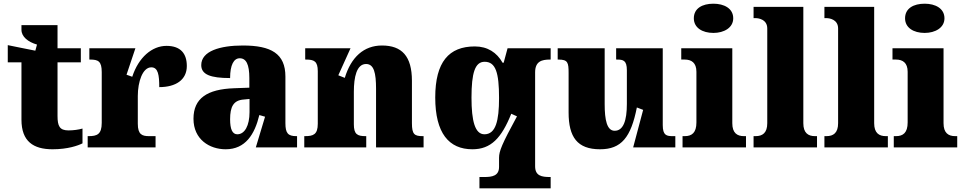

<svg xmlns="http://www.w3.org/2000/svg" viewBox="-20 -797 5216 1038"><path d="M264 10C347 10 402 -10 426 -22V-102C405 -96 377 -92 350 -92C302 -92 291 -116 291 -170V-460H417V-536H291V-661H96V-636C96 -598 132 -570 180 -556L171 -523C112 -535 59 -545 22 -553V-460H96V-150C96 -32 161 10 264 10Z M821 0V-61H786C749 -61 725 -69 725 -128V-278C725 -355 751 -433 798 -433C835 -433 841 -391 841 -326C930 -326 990 -365 990 -440C990 -506 958 -549 880 -549C802 -549 729 -487 695 -382L664 -393L712 -536H463V-475H467C511 -475 530 -466 530 -407V-133C530 -70 504 -61 459 -61H454V0Z M1200 10C1307 10 1357 -71 1382 -175L1413 -166L1363 0H1586V-61H1582C1537 -61 1523 -77 1523 -131V-383C1523 -507 1446 -551 1293 -551C1170 -551 1068 -521 1068 -445C1068 -394 1118 -375 1224 -375C1224 -446 1244 -482 1276 -482C1311 -482 1328 -449 1328 -375V-323L1247 -320C1099 -315 1026 -265 1026 -155C1026 -43 1113 10 1200 10ZM1263 -71C1236 -71 1224 -99 1224 -152C1224 -220 1242 -255 1298 -259L1329 -262V-191C1329 -118 1303 -71 1263 -71Z M1960 0V-61H1956C1912 -61 1893 -71 1893 -125V-301C1893 -380 1908 -451 1959 -451C2002 -451 2013 -402 2013 -317V0H2270V-61H2266C2221 -61 2207 -70 2207 -131V-360C2207 -494 2152 -551 2045 -551C1947 -551 1878 -488 1844 -376L1809 -390L1875 -536H1630V-475H1634C1678 -475 1698 -466 1698 -412V-128C1698 -70 1674 -61 1629 -61H1625V0Z M2957 221V160H2953C2909 160 2873 154 2873 102V-406C2873 -466 2910 -475 2953 -475H2957V-536H2724L2703 -458H2697C2666 -513 2616 -546 2547 -546C2407 -546 2333 -462 2333 -270C2333 -77 2407 10 2534 10C2634 10 2691 -50 2744 -182L2775 -168C2693 -17 2678 20 2678 56V105C2678 154 2641 160 2598 160H2572V221ZM2599 -71C2548 -71 2529 -143 2529 -269C2529 -403 2548 -463 2600 -463C2660 -463 2678 -404 2678 -267C2678 -144 2660 -71 2599 -71Z M3224 10C3339 10 3391 -54 3423 -216L3457 -203L3403 0H3631V-61H3619C3584 -61 3563 -64 3563 -121V-536H3311V-475H3315C3349 -475 3369 -471 3369 -417V-235C3369 -145 3350 -90 3303 -90C3261 -90 3249 -149 3249 -234V-536H2995V-475H2999C3050 -475 3054 -459 3054 -402V-189C3054 -56 3101 10 3224 10Z M3837 -619C3894 -619 3944 -647 3944 -698C3944 -752 3894 -777 3837 -777C3777 -777 3731 -752 3731 -698C3731 -647 3777 -619 3837 -619ZM4013 0V-61H4002C3965 -61 3939 -78 3939 -131V-536H3663V-475H3682C3718 -475 3745 -458 3745 -409V-135C3745 -79 3720 -61 3682 -61H3670V0Z M4397 0V-61H4386C4349 -61 4323 -78 4323 -131V-760H4054V-699H4065C4081 -699 4128 -692 4128 -643V-131C4128 -78 4102 -61 4065 -61H4054V0Z M4780 0V-61H4769C4732 -61 4706 -78 4706 -131V-760H4437V-699H4448C4464 -699 4511 -692 4511 -643V-131C4511 -78 4485 -61 4448 -61H4437V0Z M4979 -619C5036 -619 5086 -647 5086 -698C5086 -752 5036 -777 4979 -777C4919 -777 4873 -752 4873 -698C4873 -647 4919 -619 4979 -619ZM5155 0V-61H5144C5107 -61 5081 -78 5081 -131V-536H4805V-475H4824C4860 -475 4887 -458 4887 -409V-135C4887 -79 4862 -61 4824 -61H4812V0Z"/></svg>

Font: UArctic Serif Black
Style: Regular
Weight: 900
Designer: Customization by Puisto advertising & original work Monotype Design Team
Foundry: Monotype Imaging Inc.
Version: Version 2.004